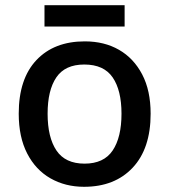

<svg xmlns="http://www.w3.org/2000/svg" viewBox="-20 -708 650 738"><path d="M559 -271Q559 -137 490 -63.5Q421 10 303 10Q231 10 174 -22.5Q117 -55 84.5 -118Q52 -181 52 -271Q52 -405 120 -477Q188 -549 306 -549Q381 -549 437.5 -516.5Q494 -484 526.5 -422Q559 -360 559 -271ZM163 -271Q163 -180 197 -129.5Q231 -79 305 -79Q379 -79 413 -129.5Q447 -180 447 -271Q447 -361 413 -410.5Q379 -460 304 -460Q230 -460 196.5 -410.5Q163 -361 163 -271ZM459 -688V-606H151V-688Z"/></svg>

Font: Noto Sans Kawi Medium
Style: Regular
Weight: 500
Designer: Fadhl Haqq
Version: Version 1.000